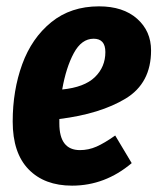

<svg xmlns="http://www.w3.org/2000/svg" viewBox="-20 -568 498 605"><path d="M456 -409Q456 -306 376 -257.5Q296 -209 167 -193V-179Q167 -95 232 -95Q259 -95 284 -106Q309 -117 343 -141L395 -54Q311 17 207 17Q120 17 70 -34.5Q20 -86 20 -185Q20 -283 50 -365.5Q80 -448 141.5 -498Q203 -548 292 -548Q368 -548 412 -509Q456 -470 456 -409ZM312 -404Q312 -446 275 -446Q237 -446 212.5 -400.5Q188 -355 176 -286Q246 -293 279 -325Q312 -357 312 -404Z"/></svg>

Font: Fira Sans Extra Condensed
Style: Bold Italic
Weight: 700
Width: 3
Italic angle: -8°
Designer: Carrois Corporate & Edenspiekermann AG
Foundry: Carrois Corporate GbR & Edenspiekermann AG
Version: Version 4.203